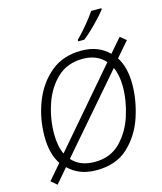

<svg xmlns="http://www.w3.org/2000/svg" viewBox="-139 -1046 999 1181"><g transform="rotate(-15 360.5 -455.5)"><path d="M79 34 157 -57Q188 -26 232 -8Q276 10 336 10Q461 10 537.5 -62Q614 -134 648.5 -239Q683 -344 683 -445Q683 -554 639 -620L721 -715L683 -746L607 -658Q541 -725 432 -725Q316 -725 237.5 -660Q159 -595 118.5 -491.5Q78 -388 78 -272Q78 -162 124 -93L42 2ZM164 -142Q139 -193 139 -273Q139 -368 170 -460.5Q201 -553 265 -613.5Q329 -674 428 -674Q519 -674 570 -615ZM338 -42Q243 -42 193 -100L599 -570Q623 -519 623 -446Q623 -356 593 -262.5Q563 -169 500 -105.5Q437 -42 338 -42ZM430 -785H468Q507 -815 552 -861Q597 -907 620 -937V-945H555Q533 -912 496.5 -868Q460 -824 430 -795Z"/></g></svg>

Font: Noto Sans UI Light
Style: Italic
Weight: 300
Italic angle: -12°
Designer: Monotype Design Team
Foundry: Monotype Imaging Inc.
Version: Version 1.901